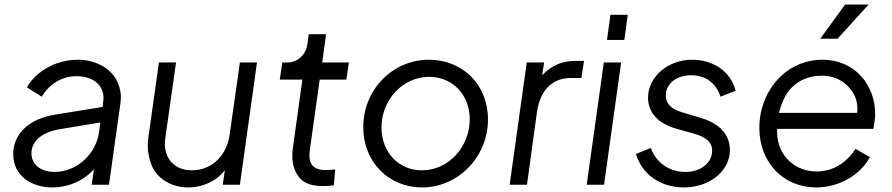

<svg xmlns="http://www.w3.org/2000/svg" viewBox="-20 -810 3911 842"><path d="M209 12C266 12 320 -7 361 -39C372 -48 383 -57 392 -68L382 0H458L508 -356C509 -366 510 -375 510 -384C510 -411 503 -436 490 -461C462 -512 398 -548 321 -548C223 -548 136 -495 98 -427L163 -386C194 -438 248 -476 316 -476C338 -476 359 -472 378 -464C416 -447 434 -415 434 -380C434 -373 433 -366 432 -359L430 -341L226 -308C108 -290 38 -224 38 -134C38 -36 122 12 209 12ZM420 -273 415 -234C403 -136 318 -56 219 -56C158 -56 118 -89 118 -138C118 -191 164 -230 240 -243Z M805 12C844 12 880 2 913 -17C933 -29 951 -44 966 -63L957 0H1032L1107 -536H1032L987 -219C973 -123 905 -63 821 -63C794 -63 772 -69 753 -81C716 -104 703 -143 703 -179C703 -187 704 -196 705 -205L752 -536H677L631 -210C629 -196 628 -183 628 -170C628 -142 634 -113 645 -85C668 -29 729 12 805 12Z M1395 6C1406 6 1428 6 1444 2L1450 -67C1439 -66 1423 -64 1410 -64C1342 -64 1337 -104 1337 -130C1337 -138 1338 -146 1339 -154L1382 -461H1499L1510 -536H1393L1410 -660H1334L1328 -617C1323 -572 1286 -536 1241 -536H1218L1207 -461H1306L1264 -158C1262 -146 1262 -135 1262 -124C1262 -88 1272 -58 1292 -32C1312 -7 1346 6 1395 6Z M1831 12C1990 12 2120 -123 2120 -286C2120 -440 2008 -548 1861 -548C1700 -548 1573 -415 1573 -253C1573 -97 1687 12 1831 12ZM1830 -63C1728 -63 1653 -143 1653 -251C1653 -372 1746 -473 1862 -473C1964 -473 2040 -395 2040 -287C2040 -167 1948 -63 1830 -63Z M2291 0 2335 -320C2350 -419 2406 -468 2483 -468H2530L2541 -543H2507C2470 -543 2438 -536 2411 -521C2390 -510 2373 -497 2358 -480L2366 -536H2290L2215 0Z M2718 -635 2733 -745H2657L2642 -635ZM2629 0 2704 -536H2628L2553 0Z M2979 12C3093 12 3181 -61 3181 -152C3181 -219 3136 -268 3056 -292L2970 -318C2921 -333 2900 -356 2900 -392C2900 -443 2946 -480 3011 -480C3074 -480 3119 -447 3140 -386L3206 -412C3185 -495 3110 -548 3015 -548C2909 -548 2822 -473 2822 -382C2822 -317 2865 -268 2948 -245L3023 -224C3078 -209 3103 -185 3103 -149C3103 -96 3054 -56 2986 -56C2915 -56 2858 -96 2834 -161L2769 -135C2795 -46 2876 12 2979 12Z M3653 -640 3789 -790H3686L3577 -640ZM3559 12C3667 12 3757 -49 3795 -121L3732 -157C3695 -101 3639 -58 3560 -58C3469 -58 3388 -125 3388 -232C3388 -237 3388 -241 3388 -245H3810C3813 -260 3818 -289 3818 -310C3818 -432 3734 -548 3586 -548C3427 -548 3310 -411 3310 -249C3310 -97 3416 12 3559 12ZM3396 -315C3400 -331 3405 -346 3411 -361C3440 -434 3500 -478 3585 -478C3653 -478 3707 -440 3731 -383C3737 -367 3740 -350 3740 -333C3740 -327 3740 -321 3739 -315Z"/></svg>

Font: Plus Jakarta Sans
Style: Italic
Weight: 400
Italic angle: -8°
Designer: Gumpita Rahayu
Foundry: Tokotype
Version: Version 2.071;gftools[0.9.30]